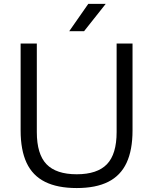

<svg xmlns="http://www.w3.org/2000/svg" viewBox="-20 -966 794 996"><path d="M378 9.5Q278 9.5 213.5 -22.8Q149 -55 118 -121.2Q87 -187.5 87 -289.5V-740H171V-281Q171 -166.5 221.2 -114.2Q271.5 -62 378 -62Q484.5 -62 534.8 -114.2Q585 -166.5 585 -281V-740H667.5V-289.5Q667.5 -187.5 636.5 -121.2Q605.5 -55 541.5 -22.8Q477.5 9.5 378 9.5ZM339 -804 438 -946H528.5L416 -804Z"/></svg>

Font: Encode Sans SC SemiExpanded
Style: Regular
Weight: 400
Width: 6
Designer: Multiple Designers
Foundry: Impallari Type
Version: Version 3.002